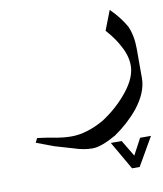

<svg xmlns="http://www.w3.org/2000/svg" viewBox="-69 -463 579 680"><g transform="rotate(-10 220.5 -123.0)"><path d="M441.4 -148.4Q441.4 -97.7 398.4 -43Q363.3 0 312.5 35.2Q257.8 66.4 226.6 66.4Q195.3 66.4 160.2 54.7Q132.8 46.9 93.8 35.2Q62.5 23.4 31.2 11.7L39.1 -3.9Q70.3 0 101.6 5.9Q132.8 11.7 160.2 11.7Q214.8 11.7 277.3 -23.4Q332 -58.6 371.1 -107.4Q410.2 -156.2 410.2 -199.2Q410.2 -234.4 390.6 -269.5Q375 -300.8 343.8 -335.9L371.1 -406.2Q406.2 -371.1 425.8 -335.9Q441.4 -300.8 441.4 -253.9ZM437.5 58.6 378.9 160.2H351.6L293 58.6H332L367.2 117.2L398.4 58.6Z"/></g></svg>

Font: 和音 by 宁静之雨，公众号njzyshare
Style: Regular
Weight: 400
Designer: Steve Matteson
Foundry: Ascender Corporation
Version: Version 6.00;June 8, 2018;FontCreator 11.0.0.2388 32-bit